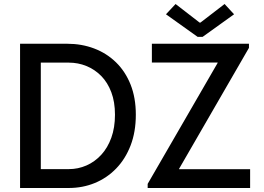

<svg xmlns="http://www.w3.org/2000/svg" viewBox="-20 -938 1316 958"><path d="M80.1 0V-719.7H315.4Q387.7 -719.7 450 -696Q512.2 -672.4 558.8 -627Q605.5 -581.5 631.6 -515.9Q657.7 -450.2 657.7 -365.7Q657.7 -279.8 631.6 -212.2Q605.5 -144.5 559.6 -97.2Q513.7 -49.8 453.1 -24.9Q392.6 0 322.8 0ZM183.6 -94.2H323.7Q369.6 -94.2 411.1 -112.3Q452.6 -130.4 484.9 -165.3Q517.1 -200.2 535.4 -250.7Q553.7 -301.3 553.7 -365.7Q553.7 -429.2 535.4 -477.8Q517.1 -526.4 484.9 -559.1Q452.6 -591.8 411.1 -608.6Q369.6 -625.5 323.7 -625.5H183.6ZM716.8 0V-20.5L1065.9 -624V-626H737.8V-719.7H1222.2V-699.2L873.5 -95.7V-93.8H1228V0ZM856 -918 976.1 -825.2H980L1100.6 -918L1147.9 -866.7L990.7 -753.9H966.3L808.1 -866.7Z"/></svg>

Font: Reddit Sans Medium
Style: Regular
Weight: 500
Designer: Stephen Hutchings
Foundry: Reddit
Version: Version 1.014